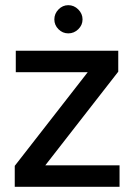

<svg xmlns="http://www.w3.org/2000/svg" viewBox="-20 -722 528 742"><path d="M37 0V-81L319 -443H41V-526H437V-445L155 -83H442V0ZM244 -593Q222 -593 206 -609Q190 -625 190 -647Q190 -669 206 -685.5Q222 -702 244 -702Q266 -702 282.5 -685.5Q299 -669 299 -647Q299 -625 282.5 -609Q266 -593 244 -593Z"/></svg>

Font: DM Sans 9pt Medium
Style: Regular
Weight: 500
Version: Version 4.004;gftools[0.9.30]